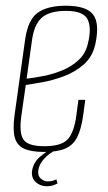

<svg xmlns="http://www.w3.org/2000/svg" viewBox="-20 -522 376 671"><path d="M134 9Q89 9 64 -2.5Q39 -14 31.5 -42Q24 -70 31 -121L68 -385Q78 -454 112.5 -478Q147 -502 210 -502Q282 -502 305.5 -471Q329 -440 313 -367Q303 -323 272.5 -296.5Q242 -270 203 -255.5Q164 -241 127.5 -234.5Q91 -228 70 -225L55 -120Q46 -59 61.5 -35Q77 -11 135 -11Q194 -11 216.5 -35Q239 -59 247 -120L254 -173H278L271 -121Q264 -70 249.5 -42Q235 -14 207.5 -2.5Q180 9 134 9ZM73 -247Q99 -250 132.5 -256.5Q166 -263 198.5 -276.5Q231 -290 255 -312.5Q279 -335 287 -369Q301 -425 286 -454.5Q271 -484 211 -484Q154 -484 127 -461Q100 -438 92 -383ZM144 129Q121 129 105 114.5Q89 100 92 75Q97 46 118 27.5Q139 9 158 0H179Q151 14 134 33Q117 52 114 72Q111 92 122.5 102Q134 112 147 112Q157 112 165 109.5Q173 107 177 105L181 119Q174 123 164.5 126Q155 129 144 129Z"/></svg>

Font: Alumni Sans Thin
Style: Italic
Weight: 100
Italic angle: -8°
Designer: Robert E. Leuschke
Foundry: Robert E. Leuschke
Version: Version 1.016